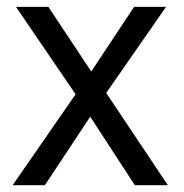

<svg xmlns="http://www.w3.org/2000/svg" viewBox="-20 -544 540 564"><path d="M292 -271 473.1 0H376L245.1 -201.2L111.8 0H17.1L202.1 -267.1L26.9 -523.9H122.1L248 -334L374 -523.9H467.8Z"/></svg>

Font: SolaimanLipiNormal
Style: Normal
Weight: 400
Designer: Solaiman Karim
Version: Version 1.6.1 ; ttfautohint (v1.5.65-e2d9)